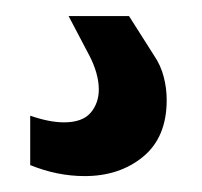

<svg xmlns="http://www.w3.org/2000/svg" viewBox="-20 -20 252 239"><path d="M85.4 199.2Q51.3 199.2 17.6 185.5V124Q41.5 132.3 59.6 132.3Q82.5 132.3 92.8 120.4Q103 108.4 103 91.3Q103 81.5 99.9 70.6Q96.7 59.6 91.3 49.3L65.4 0H140.6L171.9 49.3Q180.2 61.5 183.8 75.7Q187.5 89.8 187.5 104.5Q187.5 150.9 158.2 175Q128.9 199.2 85.4 199.2Z"/></svg>

Font: Pontano Sans
Style: Bold
Weight: 700
Designer: Vernon Adams
Foundry: Vernon Adams
Version: Version 2.001